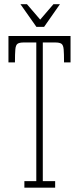

<svg xmlns="http://www.w3.org/2000/svg" viewBox="-20 -866 364 886"><path d="M92.5 0V-30H147.5V-670H90Q69.5 -670 61 -664Q52.5 -658 50.8 -638.2Q49 -618.5 49 -578H19V-700H305.5V-578H275.5Q275.5 -618.5 273.8 -638.2Q272 -658 263.5 -664Q255 -670 234.5 -670H177.5V-30H234.5V0ZM148 -742 74.5 -846.5H104.5L165.5 -775.5L226.5 -846.5H256.5L183.5 -742Z"/></svg>

Font: Imbue 10pt Thin
Style: Regular
Weight: 100
Designer: Tyler Finck
Foundry: Etcetera Type Company
Version: Version 1.102; ttfautohint (v1.8.3)